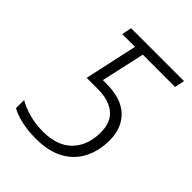

<svg xmlns="http://www.w3.org/2000/svg" viewBox="-204 -829 955 955"><g transform="rotate(45 273.0 -352.0)"><path d="M211 10Q158 10 112 0Q66 -10 35 -28V-85Q69 -65 114.5 -52.5Q160 -40 212 -40Q313 -40 366 -94.5Q419 -149 419 -241Q419 -313 375.5 -348Q332 -383 256 -383H177L238 -662H148L159 -714H531L520 -662H293L242 -432H267Q372 -432 425 -381Q478 -330 478 -245Q478 -170 448.5 -112.5Q419 -55 360 -22.5Q301 10 211 10Z"/></g></svg>

Font: Noto Sans Light
Style: Italic
Weight: 300
Italic angle: -12°
Designer: Monotype Design Team
Foundry: Monotype Imaging Inc.
Version: Version 2.013; ttfautohint (v1.8.4.7-5d5b)